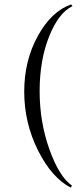

<svg xmlns="http://www.w3.org/2000/svg" viewBox="-20 -752 378 872"><path d="M307 91 301 100Q215 55 153 -68Q90 -194 90 -335.5Q90 -477 152 -589Q214 -701 303 -732L309 -724Q246 -694 203 -586Q160 -478 160 -338Q160 -198 204.5 -73.5Q249 51 307 91Z"/></svg>

Font: Cinzel
Style: Regular
Weight: 400
Designer: Natanael Gama
Version: Version 1.001;PS 001.001;hotconv 1.0.56;makeotf.lib2.0.21325